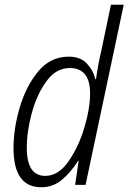

<svg xmlns="http://www.w3.org/2000/svg" viewBox="-20 -780 542 810"><path d="M171 -38Q93 -38 93 -156Q93 -226 114.5 -304.5Q136 -383 176.5 -438Q217 -493 274 -493Q360 -493 360 -386Q360 -322 335.5 -240.5Q311 -159 268.5 -98.5Q226 -38 171 -38ZM154 10Q205 10 243 -23Q281 -56 310 -102H312L297 0H341L502 -760H448L407 -564Q400 -535 394.5 -505Q389 -475 385 -446H382Q373 -484 346 -512.5Q319 -541 270 -541Q193 -541 141.5 -479Q90 -417 63.5 -327.5Q37 -238 37 -155Q37 10 154 10Z"/></svg>

Font: Noto Sans Display SemiCondensed Light
Style: Italic
Weight: 300
Width: 4
Italic angle: -12°
Designer: Monotype Design Team
Foundry: Monotype Imaging Inc.
Version: Version 1.900